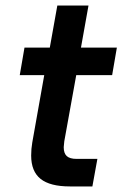

<svg xmlns="http://www.w3.org/2000/svg" viewBox="-20 -670 441 690"><path d="M92 -111Q92 -135 96 -158L139 -400H51L68 -499H159L186 -650H298L271 -499H400L383 -400H254L211 -162Q209 -146 209 -141Q209 -119 220 -109Q231 -99 255 -99H330L312 0H231Q160 0 126 -27Q92 -54 92 -111Z"/></svg>

Font: Bai Jamjuree SemiBold
Style: Italic
Weight: 600
Italic angle: -10°
Version: Version 1.000; ttfautohint (v1.6)